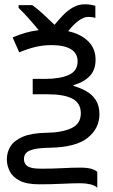

<svg xmlns="http://www.w3.org/2000/svg" viewBox="-20 -684 530 898"><path d="M377 -664Q393 -664 406 -661.5Q419 -659 426 -657V-600Q413 -605 393 -605Q371 -605 346 -586Q321 -567 299 -538Q358 -525 392.5 -491Q427 -457 427 -405Q427 -356 399 -327.5Q371 -299 324 -286V-282Q356 -273 383.5 -257.5Q411 -242 428 -216Q445 -190 445 -150Q445 -83 389.5 -39Q334 5 212 7Q160 8 134.5 15Q109 22 100.5 33.5Q92 45 92 60Q92 82 109 93.5Q126 105 172 105Q225 105 271.5 102.5Q318 100 355 100Q388 100 407 105.5Q426 111 435 120V194Q424 183 402 178Q380 173 357 173Q323 173 271 175.5Q219 178 163 178Q104 178 71 160.5Q38 143 25 116Q12 89 12 61Q12 28 29 0.5Q46 -27 87 -44.5Q128 -62 198 -63Q270 -64 314 -84.5Q358 -105 358 -154Q358 -201 319.5 -222Q281 -243 203 -243H133V-315H191Q260 -315 301.5 -333.5Q343 -352 343 -397Q343 -435 311.5 -454Q280 -473 221 -473Q182 -473 146 -464.5Q110 -456 70 -439L39 -509Q70 -522 99 -530.5Q128 -539 161 -543Q140 -569 113.5 -598.5Q87 -628 67 -647V-660H131Q155 -643 181 -619Q207 -595 235 -568Q254 -591 275 -613Q296 -635 321.5 -649.5Q347 -664 377 -664Z"/></svg>

Font: Go Noto Current
Style: Regular
Weight: 400
Designer: Monotype Design Team
Foundry: Monotype Imaging Inc.
Version: Version 2.007; ttfautohint (v1.8) -l 8 -r 50 -G 200 -x 14 -D